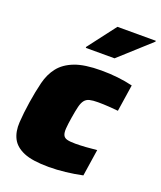

<svg xmlns="http://www.w3.org/2000/svg" viewBox="-139 -832 780 929"><g transform="rotate(20 251.0 -367.5)"><path d="M14 0ZM395 -11Q352 -2 308.5 3Q265 8 223 8Q138 8 93.5 -11Q49 -30 31.5 -64.5Q14 -99 17 -147.5Q20 -196 29 -254Q38 -312 50 -360.5Q62 -409 89.5 -444Q117 -479 167.5 -498.5Q218 -518 304 -518Q391 -518 466 -500L445 -362Q427 -364 397.5 -366Q368 -368 341 -368Q314 -368 298 -364Q282 -360 272.5 -348Q263 -336 257.5 -314Q252 -292 246 -255Q240 -218 238.5 -196Q237 -174 242.5 -162Q248 -150 263 -146Q278 -142 306 -142Q329 -142 359.5 -144Q390 -146 416 -149ZM195 -595ZM195 -595V-600L304 -743H502L501 -738L343 -595Z"/></g></svg>

Font: Azeri Sans Black
Style: Italic
Weight: 900
Designer: Hector Gatti & Omnibus-Type (original fonts) / Cristiano Sobral (main changes and remastering)
Foundry: Omnibus-Type
Version: Version 0.07;August 21, 2020;FontCreator 13.0.0.2681 64-bit;